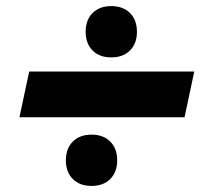

<svg xmlns="http://www.w3.org/2000/svg" viewBox="-20 -654 675 636"><path d="M283.2 -38.1Q244.1 -38.1 221.2 -61Q198.2 -84 198.2 -123Q198.2 -162.1 221.2 -185.1Q244.1 -208 283.2 -208Q322.3 -208 345.2 -185.1Q368.2 -162.1 368.2 -123Q368.2 -84 345.2 -61Q322.3 -38.1 283.2 -38.1ZM348.6 -463.9Q309.6 -463.9 286.6 -486.8Q263.7 -509.8 263.7 -548.8Q263.7 -587.9 286.6 -610.8Q309.6 -633.8 348.6 -633.8Q387.7 -633.8 410.6 -610.8Q433.6 -587.9 433.6 -548.8Q433.6 -509.8 410.6 -486.8Q387.7 -463.9 348.6 -463.9ZM44.4 -265.6 76.7 -417H623.5L591.3 -265.6Z"/></svg>

Font: Schibsted Grotesk Black
Style: Italic
Weight: 900
Italic angle: -12°
Designer: Bakken & Baeck AS, Henrik Kongsvoll
Foundry: Schibsted ASA
Version: Version 1.100;gftools[0.9.25]